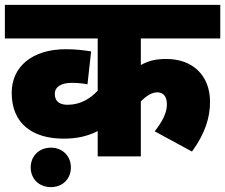

<svg xmlns="http://www.w3.org/2000/svg" viewBox="-20 -642 924 788"><path d="M884 -484V-622H0V-484H381V-270C351 -237 309 -212 258 -212C237 -212 205 -217 205 -257C205 -285 230 -302 275 -302C302 -302 323 -299 339 -296L354 -431C323 -436 291 -440 250 -440C113 -440 28 -369 28 -261C28 -134 114 -73 241 -73C297 -73 339 -83 381 -104V0H558V-226C577 -245 601 -263 625 -263C647 -263 665 -250 665 -214C665 -178 646 -143 615 -103L768 -20C823 -96 842 -161 842 -224C842 -333 770 -400 663 -400C618 -400 588 -392 558 -375V-484ZM106 45C106 92 140 126 189 126C237 126 271 92 271 45C271 -1 237 -36 189 -36C140 -36 106 -1 106 45Z"/></svg>

Font: Noto Sans Black
Style: Italic
Weight: 900
Italic angle: -12°
Designer: Monotype Design Team
Foundry: Monotype Imaging Inc.
Version: Version 2.013